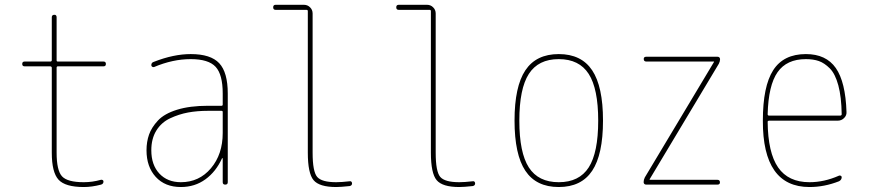

<svg xmlns="http://www.w3.org/2000/svg" viewBox="-20 -750 3540 780"><path d="M80.1 -480.5Q70.3 -480.5 70.3 -490.2Q70.3 -500 80.1 -500H184.6Q189.5 -500 190.4 -504.9V-679.7Q190.4 -689.5 200.2 -689.9Q210 -690.4 210 -679.7V-504.9Q210 -500 214.8 -500H400.4Q410.2 -500 410.2 -490.2Q410.2 -480.5 400.4 -480.5H214.8Q210 -480.5 210 -474.6V-129.9Q210 -57.6 231.9 -33.7Q253.9 -9.8 320.3 -9.8Q355.5 -9.8 389.6 -19.5Q393.6 -20.5 397 -18.6Q400.4 -16.6 400.4 -12.7Q400.4 -2.9 390.6 0Q353.5 9.8 320.3 9.8Q245.1 9.8 217.8 -20Q190.4 -49.8 190.4 -129.9V-474.6Q190.4 -479.5 184.6 -480.5Z M884.8 -210V-294.9Q884.8 -299.8 879.9 -299.8H825.2Q781.2 -299.8 744.1 -293Q707 -286.1 671.4 -269.5Q635.7 -252.9 615.2 -219.7Q594.7 -186.5 594.7 -139.6Q594.7 -80.1 627.4 -44.9Q660.2 -9.8 714.8 -9.8Q789.1 -9.8 836.9 -66.4Q884.8 -123 884.8 -210ZM879.9 -320.3Q884.8 -320.3 884.8 -325.2V-370.1Q884.8 -447.3 856 -478.5Q827.1 -509.8 754.9 -509.8Q681.6 -509.8 605.5 -477.5Q601.6 -476.6 598.1 -479Q594.7 -481.4 594.7 -485.4Q594.7 -496.1 605.5 -499Q685.5 -530.3 754.9 -530.3Q835.9 -530.3 870.6 -493.2Q905.3 -456.1 905.3 -370.1V-9.8Q905.3 0 895 0Q884.8 0 884.8 -9.8V-106.4Q884.8 -107.4 883.8 -107.4Q881.8 -107.4 881.8 -106.4Q857.4 -52.7 814.5 -21.5Q771.5 9.8 714.8 9.8Q650.4 9.8 612.8 -31.2Q575.2 -72.3 575.2 -139.6Q575.2 -173.8 585.4 -203.1Q595.7 -232.4 621.6 -260.3Q647.5 -288.1 699.2 -304.2Q751 -320.3 825.2 -320.3Z M1099.6 -710Q1089.8 -710 1089.8 -720.2Q1089.8 -730.5 1099.6 -730.5H1214.8Q1229.5 -730.5 1239.7 -720.2Q1250 -710 1250 -695.3V-129.9Q1250 -52.7 1268.6 -31.2Q1287.1 -9.8 1345.7 -9.8Q1367.2 -9.8 1401.4 -13.7Q1405.3 -14.6 1407.7 -11.7Q1410.2 -8.8 1410.2 -4.9Q1410.2 3.9 1400.4 5.9Q1364.3 9.8 1345.7 9.8Q1277.3 9.8 1253.9 -18.1Q1230.5 -45.9 1230.5 -129.9V-705.1Q1230.5 -710 1224.6 -710Z M1599.6 -710Q1589.8 -710 1589.8 -720.2Q1589.8 -730.5 1599.6 -730.5H1714.8Q1729.5 -730.5 1739.7 -720.2Q1750 -710 1750 -695.3V-129.9Q1750 -52.7 1768.6 -31.2Q1787.1 -9.8 1845.7 -9.8Q1867.2 -9.8 1901.4 -13.7Q1905.3 -14.6 1907.7 -11.7Q1910.2 -8.8 1910.2 -4.9Q1910.2 3.9 1900.4 5.9Q1864.3 9.8 1845.7 9.8Q1777.3 9.8 1753.9 -18.1Q1730.5 -45.9 1730.5 -129.9V-705.1Q1730.5 -710 1724.6 -710Z M2371.6 -449.7Q2333 -509.8 2250 -509.8Q2167 -509.8 2128.4 -449.7Q2089.8 -389.6 2089.8 -259.8Q2089.8 -129.9 2128.4 -69.8Q2167 -9.8 2250 -9.8Q2333 -9.8 2371.6 -69.8Q2410.2 -129.9 2410.2 -259.8Q2410.2 -389.6 2371.6 -449.7ZM2385.7 -56.2Q2341.8 9.8 2250 9.8Q2158.2 9.8 2114.3 -56.2Q2070.3 -122.1 2070.3 -260.3Q2070.3 -398.4 2114.3 -464.4Q2158.2 -530.3 2250 -530.3Q2341.8 -530.3 2385.7 -464.4Q2429.7 -398.4 2429.7 -260.3Q2429.7 -122.1 2385.7 -56.2Z M2599.6 -29.3 2879.9 -497.1Q2879.9 -498 2880.4 -498Q2880.9 -498 2880.9 -499Q2880.9 -500 2879.9 -500H2605.5Q2595.7 -500 2595.2 -509.8Q2594.7 -519.5 2605.5 -519.5H2894.5Q2904.3 -519.5 2905.3 -509.8Q2905.3 -501 2900.4 -491.2L2620.1 -23.4Q2620.1 -22.5 2619.6 -22.5Q2619.1 -22.5 2619.1 -21Q2619.1 -19.5 2620.1 -19.5H2894.5Q2904.3 -19.5 2904.8 -9.8Q2905.3 0 2894.5 0H2605.5Q2595.7 0 2594.7 -9.8Q2594.7 -19.5 2599.6 -29.3Z M3253.9 -509.8Q3175.8 -509.8 3138.7 -456.5Q3101.6 -403.3 3098.6 -286.1Q3098.6 -280.3 3104.5 -280.3H3392.6Q3398.4 -280.3 3399.4 -285.2Q3398.4 -356.4 3385.7 -403.3Q3373 -450.2 3351.1 -472.2Q3329.1 -494.1 3306.6 -502Q3284.2 -509.8 3253.9 -509.8ZM3268.6 9.8Q3078.1 9.8 3079.1 -259.8Q3079.1 -399.4 3121.1 -464.8Q3163.1 -530.3 3253.9 -530.3Q3335.9 -530.3 3375.5 -473.6Q3415 -417 3418.9 -294.9Q3419.9 -281.2 3409.2 -270.5Q3398.4 -259.8 3383.8 -259.8H3104.5Q3099.6 -259.8 3098.6 -255.9Q3099.6 -129.9 3141.1 -69.8Q3182.6 -9.8 3268.6 -9.8Q3328.1 -9.8 3387.7 -36.1Q3391.6 -38.1 3395.5 -36.1Q3399.4 -34.2 3399.4 -30.3Q3399.4 -19.5 3388.7 -13.7Q3329.1 9.8 3268.6 9.8Z"/></svg>

Font: Rounded-L Mgen+ 2m thin
Style: Regular
Weight: 100
Designer: [Source Han Sans]
Ryoko NISHIZUKA  (kana & ideographs); Paul D. Hunt (Latin, Greek & Cyrillic); Wenlong ZHANG  (bopomofo
Version: Version 1.059.20150602